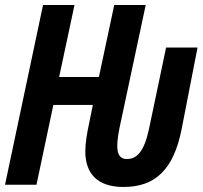

<svg xmlns="http://www.w3.org/2000/svg" viewBox="-22 -734 806 763"><path d="M469 9C593 9 668 -58 700 -222L763 -545H638L570 -221C551 -133 523 -102 482 -102C457 -102 444 -118 444 -154C444 -174 448 -201 453 -226L557 -714H432L371 -428H213L274 -714H149L-2 0H123L190 -317H347L332 -243C323 -202 317 -163 317 -133C317 -43 366 9 469 9Z"/></svg>

Font: Noto Sans ExtraCondensed
Style: Bold Italic
Weight: 700
Width: 2
Italic angle: -12°
Designer: Monotype Design Team
Foundry: Monotype Imaging Inc.
Version: Version 2.013